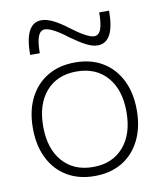

<svg xmlns="http://www.w3.org/2000/svg" viewBox="-85 -820 756 899"><g transform="rotate(-10 293.0 -371.0)"><path d="M293 10Q218 10 162.5 -23Q107 -56 76.5 -117Q46 -178 46 -260Q46 -343 76.5 -403.5Q107 -464 162.5 -497Q218 -530 293 -530Q369 -530 424 -497Q479 -464 509.5 -403.5Q540 -343 540 -260Q540 -178 509.5 -117Q479 -56 424 -23Q369 10 293 10ZM293 -33Q385 -33 438 -94Q491 -155 491 -260Q491 -366 438 -426.5Q385 -487 293 -487Q201 -487 148 -426.5Q95 -366 95 -260Q95 -155 148 -94Q201 -33 293 -33ZM413 -590Q389 -590 359.5 -605Q330 -620 287 -651Q251 -679 224 -693Q197 -707 181 -707Q160 -707 149.5 -681.5Q139 -656 139 -601H93Q93 -752 173 -752Q197 -752 227 -737.5Q257 -723 299 -691Q336 -663 362.5 -649Q389 -635 404 -635Q426 -635 436 -661Q446 -687 446 -741H493Q493 -590 413 -590Z"/></g></svg>

Font: M PLUS 2 Light
Style: Regular
Weight: 300
Designer: Coji Morishita
Foundry: UNDERFOREST DESIGN
Version: Version 1.001